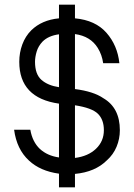

<svg xmlns="http://www.w3.org/2000/svg" viewBox="-20 -741 570 817"><path d="M490 -187Q490 -150 476 -116.5Q462 -83 435 -59Q385 -9 299 -1V56H231V-2Q151 -13 103 -58Q51 -106 40 -189H109Q118 -137 150 -107Q182 -78 231 -71V-300Q62 -324 62 -478Q62 -517 75 -552Q88 -587 113 -612Q158 -656 231 -663V-721H299V-663Q386 -655 433 -601.5Q480 -548 488 -472H419Q414 -508 396 -537Q365 -587 299 -596V-362Q378 -352 420 -323Q490 -282 490 -187ZM231 -370V-595Q186 -589 161 -564Q143 -545 136 -521.5Q129 -498 129 -478Q129 -425 156.5 -401Q184 -377 231 -370ZM422 -187Q422 -232 396.5 -257Q371 -282 299 -293V-69Q355 -76 388.5 -108Q422 -140 422 -187Z"/></svg>

Font: Sulphur Point
Style: Regular
Weight: 400
Designer: Noponies / Dale Sattler
Foundry: Noponies
Version: Version 1.000; ttfautohint (v1.8)